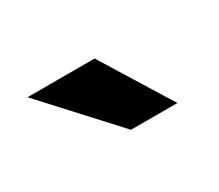

<svg xmlns="http://www.w3.org/2000/svg" viewBox="-39 -769 266 233"><g transform="rotate(-30 94.0 -652.5)"><path d="M7 -701 96 -604H161L101 -701Z"/></g></svg>

Font: Modon Arabic
Style: Bold
Weight: 700
Designer: Ahmedzaza
Foundry: Ahmedzaza
Version: Version 2.010